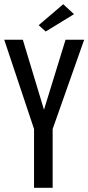

<svg xmlns="http://www.w3.org/2000/svg" viewBox="-27 -888 418 908"><path d="M222 0H134V-278L-7 -700H81L181 -369L283 -700H371L222 -278ZM189 -739 156 -769 272 -868 323 -821Z"/></svg>

Font: Homenaje
Style: Regular
Weight: 400
Version: Version 1.002